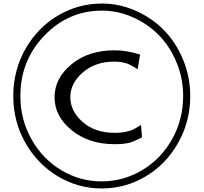

<svg xmlns="http://www.w3.org/2000/svg" viewBox="-20 -792 1151 1084"><path d="M555 -772Q653 -772 744.5 -732Q836 -692 904 -623.5Q972 -555 1013 -457Q1054 -359 1054 -250Q1054 -105 985 16Q916 137 801.5 204.5Q687 272 554 272Q422 272 307.5 204Q193 136 124 15.5Q55 -105 55 -250Q55 -395 123.5 -515.5Q192 -636 307 -704Q422 -772 555 -772ZM95 -250Q95 -116 158.5 -4.5Q222 107 327 169.5Q432 232 553 232Q677 232 783 168.5Q889 105 951.5 -6Q1014 -117 1014 -250Q1014 -351 976 -441.5Q938 -532 875.5 -595Q813 -658 729 -695Q645 -732 556 -732Q366 -732 230.5 -591Q95 -450 95 -250ZM288 -243Q288 -350 383.5 -429Q479 -508 627 -508Q696 -508 771 -484L757 -401Q754 -403 744.5 -409Q735 -415 731 -417Q727 -419 718 -424Q709 -429 703.5 -431Q698 -433 688 -436Q678 -439 669.5 -440.5Q661 -442 649.5 -443Q638 -444 625 -444Q518 -444 447.5 -383Q377 -322 377 -243Q377 -165 446.5 -103.5Q516 -42 628 -42Q665 -42 693 -48.5Q721 -55 732.5 -61Q744 -67 776 -86L782 -17Q739 6 710 14Q681 22 626 22Q482 22 385 -56.5Q288 -135 288 -243Z"/></svg>

Font: CMU Sans Serif
Style: Medium
Weight: 500
Version: Version 0.7.0